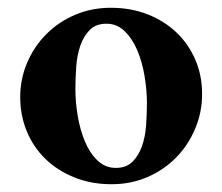

<svg xmlns="http://www.w3.org/2000/svg" viewBox="-20 -467 571 494"><path d="M254 -406Q227 -406 211 -390Q195 -374 186.5 -349Q178 -324 176 -294Q174 -264 174 -237Q174 -204 180 -168.5Q186 -133 198.5 -103Q211 -73 231 -54Q251 -35 278 -35Q305 -35 321 -51Q337 -67 345.5 -91.5Q354 -116 356 -145.5Q358 -175 358 -202Q358 -235 352 -271Q346 -307 333.5 -337Q321 -367 301 -386.5Q281 -406 254 -406ZM265 -447Q317 -447 360 -430Q403 -413 434 -383.5Q465 -354 482.5 -313.5Q500 -273 500 -225Q500 -178 482 -135.5Q464 -93 433 -61.5Q402 -30 359.5 -11.5Q317 7 267 7Q215 7 171.5 -10.5Q128 -28 97 -58Q66 -88 49 -129Q32 -170 32 -217Q32 -264 50 -306Q68 -348 99.5 -379.5Q131 -411 173.5 -429Q216 -447 265 -447Z"/></svg>

Font: Vermiglione
Style: Bold
Weight: 700
Version: Version 1.000